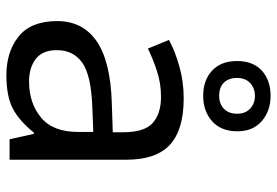

<svg xmlns="http://www.w3.org/2000/svg" viewBox="-153 -704 867 601"><g transform="rotate(90 280.5 -403.5)"><path d="M288 -545Q386 -545 433 -502Q480 -459 480 -365V0H416L399 -76H395Q360 -32 321.5 -11Q283 10 215 10Q142 10 94 -28.5Q46 -67 46 -149Q46 -229 109 -272.5Q172 -316 303 -320L394 -323V-355Q394 -422 365 -448Q336 -474 283 -474Q241 -474 203 -461.5Q165 -449 132 -433L105 -499Q140 -518 188 -531.5Q236 -545 288 -545ZM314 -259Q214 -255 175.5 -227Q137 -199 137 -148Q137 -103 164.5 -82Q192 -61 235 -61Q303 -61 348 -98.5Q393 -136 393 -214V-262ZM280 -606Q231 -606 201 -634Q171 -662 171 -712Q171 -762 201 -789.5Q231 -817 280 -817Q327 -817 359 -789.5Q391 -762 391 -713Q391 -662 359.5 -634Q328 -606 280 -606ZM280 -656Q305 -656 320.5 -671Q336 -686 336 -712Q336 -738 320 -753Q304 -768 280 -768Q256 -768 240 -753Q224 -738 224 -712Q224 -686 238.5 -671Q253 -656 280 -656Z"/></g></svg>

Font: Noto Sans Adlam
Style: Regular
Weight: 400
Designer: Mark Jamra, Neil Patel
Foundry: JamraPatel LLC
Version: Version 3.001